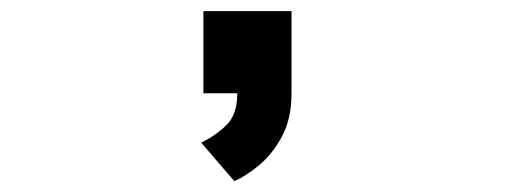

<svg xmlns="http://www.w3.org/2000/svg" viewBox="-20 -172 940 354"><path d="M355 0V-151.5H517.5V0Q517.5 47 499.8 79.8Q482 112.5 457.5 132.8Q433 153 412 162L351 91Q377 78.5 397.2 59Q417.5 39.5 417.5 0Z"/></svg>

Font: Trispace Expanded SemiBold
Style: Regular
Weight: 600
Width: 7
Designer: Tyler Finck
Foundry: Etcetera Type Company
Version: Version 1.210; ttfautohint (v1.8.3)